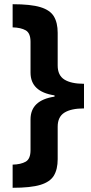

<svg xmlns="http://www.w3.org/2000/svg" viewBox="-20 -734 434 912"><path d="M40 48Q79 47 102 34Q125 21 125 -21V-167Q125 -258 239 -275V-281Q125 -298 125 -389V-535Q125 -577 102 -590Q79 -603 40 -604V-714Q126 -714 172 -700Q218 -686 236 -656Q254 -626 254 -578V-423Q254 -376 286 -356Q318 -336 379 -336V-219Q318 -219 286 -199Q254 -179 254 -132V22Q254 70 236 100Q218 130 172 144Q126 158 40 158Z"/></svg>

Font: Noto Sans Bamum
Style: Regular
Weight: 400
Designer: Monotype Design Team
Foundry: Monotype Imaging Inc.
Version: Version 2.001